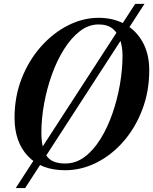

<svg xmlns="http://www.w3.org/2000/svg" viewBox="-20 -850 774 970"><path d="M309 10Q188 10 120.8 -61.5Q53.5 -133 53.5 -255Q53.5 -361 89.2 -452.8Q125 -544.5 186 -613.5Q247 -682.5 322.8 -721.2Q398.5 -760 478.5 -760Q553.5 -760 611.2 -727.8Q669 -695.5 701.5 -636Q734 -576.5 734 -495Q734 -389 699.2 -297.2Q664.5 -205.5 604.8 -136.5Q545 -67.5 468.5 -28.8Q392 10 309 10ZM478.5 -726.5Q427.5 -726.5 383.5 -692.5Q339.5 -658.5 303.5 -601.2Q267.5 -544 242 -472.8Q216.5 -401.5 202.8 -325.8Q189 -250 189 -180.5Q189 -104 214.5 -64Q240 -24 309 -24Q362.5 -23.5 407.8 -57.5Q453 -91.5 488.2 -148.8Q523.5 -206 548.2 -277.2Q573 -348.5 586 -424.2Q599 -500 599 -569.5Q599 -610.5 587.8 -646.2Q576.5 -682 550.2 -704.2Q524 -726.5 478.5 -726.5ZM663 -830.5H710L107 100H59.5Z"/></svg>

Font: Bodoni* 06pt Medium
Style: Italic
Weight: 500
Italic angle: -13°
Version: Version 2.3